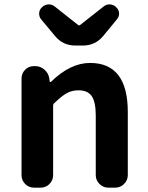

<svg xmlns="http://www.w3.org/2000/svg" viewBox="-20 -864 681 884"><path d="M136.7 0Q112.3 0 95.7 -17.1Q79.1 -34.2 79.1 -57.6V-502Q79.1 -526.4 95.7 -543Q112.3 -559.6 136.7 -559.6H141.6Q166 -559.6 184.6 -543.5Q203.1 -527.3 207 -502.9L209 -488.3Q209 -486.3 210.9 -486.3Q212.9 -486.3 214.8 -487.3Q303.7 -574.2 394.5 -574.2Q568.4 -574.2 568.4 -348.6V-57.6Q568.4 -34.2 551.3 -17.1Q534.2 0 510.7 0H478.5Q455.1 0 438 -17.1Q420.9 -34.2 420.9 -57.6V-331.1Q420.9 -394.5 402.3 -421.4Q383.8 -448.2 341.8 -448.2Q310.5 -448.2 286.6 -434.6Q262.7 -420.9 230.5 -389.6Q224.6 -384.8 224.6 -377.9V-57.6Q224.6 -34.2 208 -17.1Q191.4 0 167 0ZM327.1 -654.3Q269.5 -654.3 233.4 -698.2L169.9 -774.4Q160.2 -786.1 160.2 -800.8Q160.2 -819.3 173.8 -831.1Q186.5 -842.8 203.1 -843.8Q204.1 -843.8 205.1 -843.8Q220.7 -843.8 233.4 -833L340.8 -748Q341.8 -747.1 343.8 -747.1Q345.7 -747.1 347.7 -748L457 -834Q468.8 -843.8 484.4 -843.8Q485.4 -843.8 486.3 -843.8Q502.9 -842.8 514.6 -831.1Q528.3 -819.3 528.3 -800.8Q528.3 -787.1 518.6 -775.4L455.1 -698.2Q418.9 -654.3 361.3 -654.3Z"/></svg>

Font: Gen Jyuu Gothic P Bold
Style: Bold
Weight: 700
Designer: [Source Han Sans]
Ryoko NISHIZUKA  (kana & ideographs); Paul D. Hunt (Latin, Greek & Cyrillic); Wenlong ZHANG  (bopomofo
Version: Version 1.002.20150607